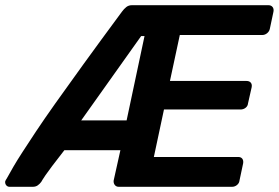

<svg xmlns="http://www.w3.org/2000/svg" viewBox="-59 -720 1075 740"><path d="M-22 0Q-30 0 -35 -6Q-40 -12 -39 -21Q-38 -24 -36.5 -26.5Q-35 -29 -33 -32Q-21 -54 -7 -78Q7 -102 28 -134.5Q49 -167 79.5 -213Q110 -259 155 -322.5Q200 -386 263 -473Q326 -560 411 -675Q419 -686 428 -693Q437 -700 450 -700H975Q986 -700 991.5 -693Q997 -686 995 -675L981 -609Q979 -599 970.5 -592Q962 -585 951 -585H634L596 -408H891Q902 -408 907.5 -401.5Q913 -395 911 -384L897 -322Q896 -311 887.5 -304.5Q879 -298 868 -298H573L534 -115H859Q870 -115 875 -108Q880 -101 878 -90L864 -24Q863 -14 854.5 -7Q846 0 835 0H399Q389 0 383.5 -7Q378 -14 379 -24L405 -141H189Q159 -103 142 -80Q125 -57 116.5 -45Q108 -33 105 -27.5Q102 -22 100 -19Q95 -12 87 -6Q79 0 67 0ZM254 -256H429L498 -581H485Z"/></svg>

Font: Rubik Light Medium
Style: Italic
Weight: 500
Italic angle: -12°
Version: Version 2.104